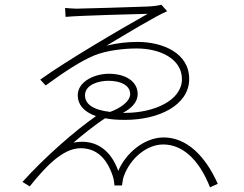

<svg xmlns="http://www.w3.org/2000/svg" viewBox="-20 -770 1040 820"><path d="M343 -363C343 -407 398 -425 443 -425C493 -425 536 -407 536 -368C536 -337 493 -307 450 -292C373 -301 343 -328 343 -363ZM669 -750C661 -747 636 -743 608 -742C561 -740 327 -733 306 -733C290 -733 275 -735 258 -736L260 -698C328 -704 573 -710 611 -711C488 -642 260 -508 152 -430L175 -405C260 -467 325 -509 382 -533C436 -555 510 -563 564 -563C665 -563 757 -518 757 -432C757 -341 638 -288 515 -288H505C543 -308 568 -335 568 -368C568 -424 514 -455 445 -455C384 -455 312 -422 312 -363C312 -325 336 -293 390 -274C303 -214 170 -98 76 7L107 26C172 -55 247 -137 324 -137C391 -137 436 -96 462 -17C466 -6 468 13 469 22H501C503 12 504 -5 509 -18C538 -97 609 -153 677 -153C756 -153 828 -94 877 30L910 15C859 -100 780 -183 679 -183C595 -183 516 -114 485 -40C457 -120 396 -180 294 -161C325 -188 384 -236 429 -265C453 -260 481 -258 514 -258C659 -258 788 -321 788 -433C788 -543 676 -591 567 -591C524 -591 480 -586 435 -575C517 -624 651 -705 694 -722Z"/></svg>

Font: Noto Sans CJK JP Thin
Style: Regular
Weight: 250
Designer: Ryoko NISHIZUKA (kana & ideographs); Paul D. Hunt (Latin, Greek & Cyrillic); Wenlong ZHANG (bopomofo); Sandoll Communica
Foundry: Adobe Systems Incorporated
Version: Version 1.004;PS 1.004;hotconv 1.0.82;makeotf.lib2.5.63406